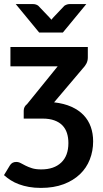

<svg xmlns="http://www.w3.org/2000/svg" viewBox="-38 -743 506 939"><path d="M226.5 -242.5Q275.5 -237 311.5 -220.8Q347.5 -204.5 371 -179.8Q394.5 -155 406 -122.5Q417.5 -90 417.5 -51.5Q417.5 -4.5 401.2 37Q385 78.5 352.8 109.2Q320.5 140 272.8 158Q225 176 162 176Q130 176 103.5 171.2Q77 166.5 54.8 158.2Q32.5 150 14.5 138.5Q-3.5 127 -18.5 113.5L10 66.5Q20.5 49 41 49Q53 49 63.5 54.8Q74 60.5 87.2 67.2Q100.5 74 118.8 79.8Q137 85.5 164 85.5Q226 85.5 261.2 52.2Q296.5 19 296.5 -43.5Q296.5 -70 289.5 -92Q282.5 -114 267.2 -129.8Q252 -145.5 228 -154.2Q204 -163 170.5 -163H78V-201.5Q78 -221.5 94.5 -234L244 -418.5H13V-513H391.5V-462Q391.5 -445.5 384.5 -432.2Q377.5 -419 367.5 -409ZM384 -723 269.5 -584H153.5L39 -723H124.5Q132 -723 138.8 -720.5Q145.5 -718 149.5 -714.5L202.5 -659Q205 -656.5 207.8 -653.2Q210.5 -650 213.5 -646.5Q216 -650 218.8 -653.2Q221.5 -656.5 224 -659L276.5 -714.5Q280.5 -717.5 287.5 -720.2Q294.5 -723 301.5 -723Z"/></svg>

Font: Lato 2
Style: Bold
Weight: 700
Designer: Lukasz Dziedzic with Adam Twardoch and Botio Nikoltchev
Foundry: tyPoland Lukasz Dziedzic
Version: Version 2.015; 2015-08-06; http://www.latofonts.com/